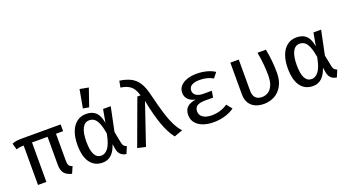

<svg xmlns="http://www.w3.org/2000/svg" viewBox="-59 -1466 3811 2111"><g transform="rotate(-20 1846.0 -411.0)"><path d="M575.4 -461.5H492.3V-147.2Q492.3 -108.2 503.3 -90.5Q514.4 -72.8 542.1 -65.6L508.2 12.8Q447.2 -2.1 420.5 -35.9Q393.8 -69.7 393.8 -134.9V-461.5H211.8V0H113.8V-461.5Q82.1 -461 66.4 -458.7Q50.8 -456.4 26.7 -448.7L6.2 -522.1Q29.2 -532.3 55.6 -536.4Q82.1 -540.5 136.4 -540.5H575.4Z M1044.1 -387.2 1071.8 -540.5H1161.5L1103.1 -258.5L1130.3 -122.1Q1135.4 -98.5 1146.2 -86.4Q1156.9 -74.4 1177.9 -67.2L1144.1 13.3Q1103.1 7.2 1078.7 -16.2Q1054.4 -39.5 1046.7 -83.6L1037.4 -141Q988.2 12.8 868.7 12.8Q774.9 12.8 723.1 -57.9Q671.3 -128.7 671.3 -265.6Q671.3 -350.3 694.9 -415.4Q718.5 -480.5 764.4 -516.9Q810.3 -553.3 875.4 -553.3Q947.2 -553.3 987.9 -515.1Q1028.7 -476.9 1044.1 -387.2ZM775.9 -265.6Q775.9 -163.1 802.3 -113.8Q828.7 -64.6 880.5 -64.6Q924.1 -64.6 960 -109.7Q995.9 -154.9 1018.5 -273.8Q1005.1 -351.3 986.4 -395.6Q967.7 -440 943.1 -457.9Q918.5 -475.9 884.6 -475.9Q832.3 -475.9 804.1 -422.1Q775.9 -368.2 775.9 -265.6ZM865.1 -621.5 903.6 -834.9 1005.6 -815.9 934.4 -609.7Z M1510.8 -540.5Q1495.9 -589.7 1475.4 -620.3Q1454.9 -650.8 1420.8 -669.2Q1386.7 -687.7 1331.3 -696.4L1346.2 -771.8Q1430.3 -759.5 1482.6 -730Q1534.9 -700.5 1566.9 -646.9Q1599 -593.3 1620 -504.1Q1651.3 -374.4 1678.5 -284.9Q1705.6 -195.4 1737.4 -129.7Q1769.2 -64.1 1808.7 -23.1L1708.7 12.8Q1652.8 -59.5 1610.8 -175.9Q1568.7 -292.3 1535.4 -466.2L1372.3 13.3L1276.9 -8.2L1472.8 -540.5Z M2157.9 -244.1Q2092.3 -244.1 2063.1 -223.8Q2033.8 -203.6 2033.8 -160.5Q2033.8 -116.9 2070.8 -91.3Q2107.7 -65.6 2173.3 -65.6Q2277.4 -65.6 2360 -122.1L2410.8 -59Q2367.7 -26.7 2304.6 -6.9Q2241.5 12.8 2167.2 12.8Q2097.9 12.8 2043.8 -6.9Q1989.7 -26.7 1959 -64.6Q1928.2 -102.6 1928.2 -155.9Q1928.2 -215.9 1962.3 -247.9Q1996.4 -280 2065.1 -289.2Q2008.2 -301.5 1979 -332.6Q1949.7 -363.6 1949.7 -408.7Q1949.7 -454.9 1978.7 -487.4Q2007.7 -520 2057.9 -536.7Q2108.2 -553.3 2170.3 -553.3Q2227.2 -553.3 2283.3 -539.5Q2339.5 -525.6 2380 -497.9L2332.3 -438.5Q2299.5 -458.5 2259.2 -467.9Q2219 -477.4 2176.4 -477.4Q2115.9 -477.4 2083.6 -457.4Q2051.3 -437.4 2051.3 -397.4Q2051.3 -362.1 2081.3 -341Q2111.3 -320 2164.1 -320H2263.6L2251.8 -244.1Z M2977.4 -540.5Q2990.8 -467.7 2997.7 -402.1Q3004.6 -336.4 3004.6 -261.5Q3004.6 -170.3 2970 -108.5Q2935.4 -46.7 2878.7 -16.9Q2822.1 12.8 2755.4 12.8Q2697.9 12.8 2654.1 -7.4Q2610.3 -27.7 2585.6 -68.5Q2561 -109.2 2561 -168.2V-540.5H2659.5V-176.4Q2659.5 -121 2685.4 -93.3Q2711.3 -65.6 2760 -65.6Q2798.5 -65.6 2831.3 -84.9Q2864.1 -104.1 2884.6 -149.5Q2905.1 -194.9 2905.1 -269.7Q2905.1 -399.5 2878.5 -540.5Z M3505.6 -387.2 3533.3 -540.5H3623.1L3564.6 -258.5L3591.8 -122.1Q3596.9 -98.5 3607.7 -86.4Q3618.5 -74.4 3639.5 -67.2L3605.6 13.3Q3564.6 7.2 3540.3 -16.2Q3515.9 -39.5 3508.2 -83.6L3499 -141Q3449.7 12.8 3330.3 12.8Q3236.4 12.8 3184.6 -57.9Q3132.8 -128.7 3132.8 -265.6Q3132.8 -350.3 3156.4 -415.4Q3180 -480.5 3225.9 -516.9Q3271.8 -553.3 3336.9 -553.3Q3408.7 -553.3 3449.5 -515.1Q3490.3 -476.9 3505.6 -387.2ZM3237.4 -265.6Q3237.4 -163.1 3263.8 -113.8Q3290.3 -64.6 3342.1 -64.6Q3385.6 -64.6 3421.5 -109.7Q3457.4 -154.9 3480 -273.8Q3466.7 -351.3 3447.9 -395.6Q3429.2 -440 3404.6 -457.9Q3380 -475.9 3346.2 -475.9Q3293.8 -475.9 3265.6 -422.1Q3237.4 -368.2 3237.4 -265.6Z"/></g></svg>

Font: Fira Code Fixed Retina
Style: Regular
Weight: 450
Monospace: yes
Designer: Carrois Corporate, Edenspiekermann AG, Nikita Prokopov
Foundry: Carrois Corporate, Edenspiekermann AG, Nikita Prokopov
Version: Version 5.002